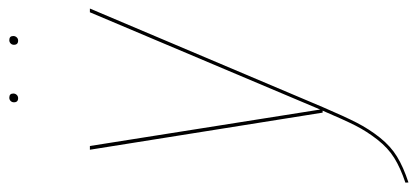

<svg xmlns="http://www.w3.org/2000/svg" viewBox="-282 -466 928 427"><g transform="rotate(-90 182.5 -253.0)"><path d="M177.2 -677.2Q168 -677.2 168 -686.5Q168 -690.9 170.9 -693.8Q173.8 -696.8 178.2 -696.8Q187.5 -696.8 187.5 -688Q187.5 -683.6 184.6 -680.4Q181.6 -677.2 177.2 -677.2ZM305.2 -677.2Q295.9 -677.2 295.9 -686.5Q295.9 -690.9 298.8 -693.8Q301.8 -696.8 306.2 -696.8Q315.4 -696.8 315.4 -688Q315.4 -683.6 312.5 -680.4Q309.6 -677.2 305.2 -677.2ZM376.5 -517.6 157.2 0.5Q136.7 48.3 122.6 75.9Q108.4 103.5 89.4 127.4Q70.3 151.4 47.1 165.5Q23.9 179.7 -10.3 190.9L-10.7 184.1Q22.5 172.9 44.4 159.2Q66.4 145.5 85 121.8Q103.5 98.1 116.5 72.5Q129.4 46.9 149.4 0H145L62.5 -517.6H70.8L151.9 -5.4L368.2 -517.6Z"/></g></svg>

Font: Fira Sans Compressed Eight
Style: Italic
Weight: 100
Width: 3
Italic angle: -8°
Designer: Carrois Corporate & Edenspiekermann AG
Foundry: Carrois Corporate GbR & Edenspiekermann AG
Version: Version 4.203;PS 004.203;hotconv 1.0.88;makeotf.lib2.5.64775